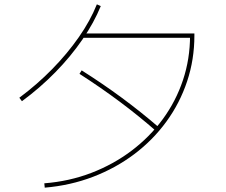

<svg xmlns="http://www.w3.org/2000/svg" viewBox="-20 -833 1040 884"><path d="M184 11Q299 2 400.5 -37Q502 -76 585.5 -139Q669 -202 729.5 -284.5Q790 -367 822.5 -464.5Q855 -562 855 -669L865 -659H360V-679H875V-669Q875 -559 841.5 -458.5Q808 -358 746 -273Q684 -188 598.5 -123.5Q513 -59 408.5 -19Q304 21 186 31ZM69 -383Q151 -444 220.5 -515Q290 -586 343 -662Q396 -738 426 -813L444 -805Q413 -729 359.5 -651Q306 -573 235 -500.5Q164 -428 81 -367ZM697 -231Q618 -300 531 -365Q444 -430 346 -493L356 -509Q454 -447 542 -382Q630 -317 711 -247Z"/></svg>

Font: M PLUS 1 Thin Thin
Style: Regular
Weight: 250
Version: Version 1.001